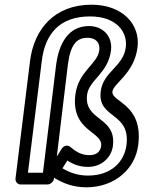

<svg xmlns="http://www.w3.org/2000/svg" viewBox="-20 -761 633 818"><path d="M222 -94 269 -484C280 -572 307 -600 353 -600C389 -600 407 -578 403 -547C396 -488 314 -459 301 -357C282 -200 419 -202 411 -139C408 -117 393 -100 362 -100C333 -100 310 -109 281 -134C262 -150 246 -133 242 -126ZM210 -4C250 21 294 37 348 37C470 37 557 -43 569 -144C591 -319 453 -326 459 -371C463 -406 552 -447 566 -560C578 -658 501 -741 370 -741C213 -741 125 -638 108 -501L46 0C45 11 53 25 68 25H182C193 25 208 15 210 0ZM99 -25 158 -501C172 -618 235 -691 364 -691C475 -691 524 -626 516 -560C506 -477 419 -456 409 -371C395 -254 536 -285 519 -144C510 -71 453 -13 355 -13C312 -13 278 -25 246 -44L267 -77C296 -58 324 -50 356 -50C413 -50 455 -91 461 -139C477 -266 337 -244 351 -357C359 -421 441 -448 453 -547C460 -606 419 -650 359 -650C273 -650 231 -578 219 -484L163 -25Z"/></svg>

Font: Falling Sky
Style: OuObl
Weight: 400
Designer: Paul D. Hunt
Foundry: Adobe Systems Incorporated
Version: Version 1.02